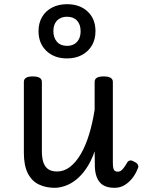

<svg xmlns="http://www.w3.org/2000/svg" viewBox="-20 -880 687 917"><path d="M241 17Q199 17 165.5 1Q132 -15 113 -52Q94 -89 94 -150V-489Q94 -502 104.5 -508.5Q115 -515 136 -515Q158 -515 169 -508.5Q180 -502 180 -489V-158Q180 -125 187.5 -103.5Q195 -82 211 -71.5Q227 -61 253 -61Q286 -61 314.5 -83Q343 -105 366 -144.5Q389 -184 405.5 -238Q422 -292 432 -356V-489Q432 -502 442.5 -508.5Q453 -515 475 -515Q497 -515 508 -508.5Q519 -502 519 -489V-104Q519 -87 521 -77.5Q523 -68 528.5 -64Q534 -60 543 -60Q551 -60 557.5 -64.5Q564 -69 571.5 -79Q579 -89 587 -103Q592 -112 601 -113.5Q610 -115 622 -107Q634 -102 638.5 -93Q643 -84 638 -75Q627 -47 610 -26.5Q593 -6 572.5 5.5Q552 17 527 17Q503 17 485.5 10.5Q468 4 456.5 -9.5Q445 -23 439 -43.5Q433 -64 433 -91L432 -157Q415 -109 392.5 -76Q370 -43 344.5 -22.5Q319 -2 292 7.5Q265 17 241 17ZM300 -601Q239 -601 201.5 -637Q164 -673 164 -731Q164 -770 181 -799Q198 -828 229 -844Q260 -860 300 -860Q361 -860 398.5 -825Q436 -790 436 -731Q436 -692 419 -663Q402 -634 371.5 -617.5Q341 -601 300 -601ZM300 -661Q321 -661 335.5 -670Q350 -679 357.5 -694.5Q365 -710 365 -731Q365 -763 348 -781.5Q331 -800 300 -800Q280 -800 265 -791.5Q250 -783 242.5 -767.5Q235 -752 235 -731Q235 -700 252 -680.5Q269 -661 300 -661Z"/></svg>

Font: Playwrite AT
Style: Regular
Weight: 400
Designer: Veronika Burian, José Scaglione
Foundry: TypeTogether
Version: Version 1.002